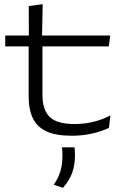

<svg xmlns="http://www.w3.org/2000/svg" viewBox="-20 -636 591 918"><path d="M323 13Q248.5 13 203.2 -7.5Q158 -28 137.5 -70Q117 -112 117 -176V-433.5H183V-182Q183 -111 217.5 -77Q252 -43 337 -43Q382 -43 425.2 -53.2Q468.5 -63.5 508 -84L501 -25Q465.5 -7.5 419.5 2.8Q373.5 13 323 13ZM5 -414V-466H507L500 -414ZM118 -458.5 117.5 -607 184 -616 181 -458.5ZM336 68.5Q337 76.5 337.8 86.2Q338.5 96 338.5 107Q338.5 151.5 325.5 189Q312.5 226.5 281 262L237 247.5Q259.5 215 269 182Q278.5 149 278.5 107.5Q278.5 97 278 87.5Q277.5 78 276.5 68.5Z"/></svg>

Font: Anek Latin Expanded Light
Style: Regular
Weight: 300
Width: 7
Designer: Yesha Goshar
Foundry: Ek Type
Version: Version 1.003